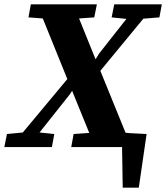

<svg xmlns="http://www.w3.org/2000/svg" viewBox="-43 -677 765 884"><path d="M471 -597 483 -657H702L691 -597L617 -591L419 -351L535 -66L554 -64L632 -60L596 187H522L519 0H285L296 -60L368 -65L289 -259L278 -242L139 -67L207 -60L196 0H-23L-11 -60L62 -67L267 -313L154 -592L88 -597L99 -657H403L391 -597L321 -592L397 -404L413 -430L539 -590Z"/></svg>

Font: Source Serif 4 SmText
Style: Bold Italic
Weight: 700
Italic angle: -12°
Designer: Frank Grießhammer
Foundry: Adobe
Version: Version 4.005;hotconv 1.1.0;makeotfexe 2.6.0